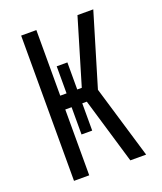

<svg xmlns="http://www.w3.org/2000/svg" viewBox="-136 -824 772 913"><g transform="rotate(-20 250.0 -367.5)"><path d="M365 0 266 -333H243V-195H189V-333H157V0H80V-735H157V-403H189V-540H243V-403H266L365 -735H445L335 -368L445 0Z"/></g></svg>

Font: Iosevka Term
Style: Regular
Weight: 400
Monospace: yes
Designer: Belleve Invis
Foundry: Belleve Invis
Version: Version 30.0.1